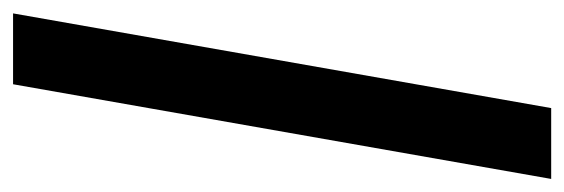

<svg xmlns="http://www.w3.org/2000/svg" viewBox="-371 -446 864 294"><g transform="rotate(90 61.0 -299.0)"><path d="M-65.5 113 79.5 -711H188L43 113Z"/></g></svg>

Font: Anybody UltraCondensed Regular
Style: Bold Italic
Weight: 700
Width: 1
Italic angle: -10°
Designer: Tyler Finck
Foundry: Etcetera Type Company
Version: Version 1.010; ttfautohint (v1.8.3) -l 8 -r 50 -G 200 -x 14 